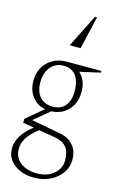

<svg xmlns="http://www.w3.org/2000/svg" viewBox="-140 -750 659 1061"><g transform="rotate(15 189.0 -220.0)"><path d="M27.8 -264.2Q27.8 -329.6 70.3 -371.3Q112.8 -413.1 179.2 -413.1H376L377.9 -403.8L259.8 -377Q300.8 -338.9 300.8 -272.9Q300.8 -209.5 263.9 -169.2Q227.1 -128.9 167 -126L77.1 -51.8L248 -20Q296.4 -10.3 322.8 22Q349.1 54.2 349.1 103Q349.1 165.5 297.4 209.2Q245.6 252.9 168.9 252.9Q99.6 252.9 54.7 218Q9.8 183.1 9.8 127.9Q9.8 53.2 97.2 -14.2L33.2 -24.9L34.2 -47.9L130.9 -128.9Q84 -137.2 55.9 -173.6Q27.8 -210 27.8 -264.2ZM46.9 120.1Q46.9 168.5 83.3 197.3Q119.6 226.1 178.2 226.1Q236.3 226.1 273.7 194.6Q311 163.1 311 116.2Q311 67.4 289.6 41.3Q268.1 15.1 224.1 7.8L129.9 -7.8Q46.9 53.2 46.9 120.1ZM66.9 -269Q66.4 -213.4 93.3 -183.1Q120.1 -152.8 167 -152.8Q213.4 -152.8 238.5 -183.1Q263.7 -213.4 263.2 -269Q262.2 -325.7 237.8 -356.4Q213.4 -387.2 168.9 -387.2Q123.5 -387.2 95.7 -354.7Q67.9 -322.3 66.9 -269ZM170.9 -504.9 265.1 -692.9H276.9L232.9 -504.9Z"/></g></svg>

Font: Halibut Cnd Thin
Style: Regular
Weight: 250
Width: 3
Designer: Matteo Maggi
Foundry: Collletttivo
Version: Version 3.080 | FøM Fix